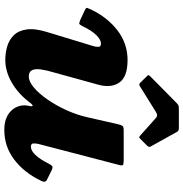

<svg xmlns="http://www.w3.org/2000/svg" viewBox="-0 -810 831 870"><g transform="rotate(90 415.0 -374.5)"><path d="M353 -596.5Q357 -592.5 360.5 -591Q364 -589.5 370.5 -593.5L488.5 -667Q502.5 -676 513.5 -666.5L593 -595.5Q598.5 -591 601 -590.2Q603.5 -589.5 609.5 -596L639.5 -626Q644 -631 645 -634.5Q646 -638 643.5 -642L577 -761.5Q574 -767 569.8 -768.5Q565.5 -770 555.5 -770H476.5Q465.5 -770 459.8 -768.8Q454 -767.5 448 -761.5L327 -642Q321 -636 320 -633.2Q319 -630.5 324.5 -625.5ZM22.5 -372Q16.5 -359 15.2 -354Q14 -349 27.5 -343L70.5 -323Q85 -317 88.5 -319.2Q92 -321.5 98.5 -334.5Q119 -376.5 139.5 -396.8Q160 -417 177 -417Q191.5 -417 191.8 -405Q192 -393 188 -381L126.5 -179Q107.5 -119.5 112.8 -81.5Q118 -43.5 139.2 -22Q160.5 -0.5 190.2 8Q220 16.5 250.5 16.5Q304 16.5 355.8 -14Q407.5 -44.5 448 -99.5Q454 -107 457.8 -107.2Q461.5 -107.5 461 -99.5L457 -77.5Q454.5 -35.5 484.5 -7.2Q514.5 21 568 21Q643.5 21 702.8 -24Q762 -69 799 -146Q805.5 -159.5 801.5 -165.8Q797.5 -172 783.5 -177.5L749 -194.5Q736.5 -200 731.2 -195Q726 -190 720.5 -179Q701.5 -141 681.8 -120.2Q662 -99.5 644.5 -99.5Q630 -99.5 629.5 -111.2Q629 -123 632 -134.5L727.5 -501Q731 -515 726 -517.5Q721 -520 703.5 -520H568.5Q553 -520 549 -513Q545 -506 542.5 -494.5L511.5 -358.5Q500.5 -308.5 478.8 -260.8Q457 -213 430.2 -174.5Q403.5 -136 376.2 -113Q349 -90 326.5 -90Q305 -90 297.8 -104.2Q290.5 -118.5 294 -144.2Q297.5 -170 308 -204.5L363 -404Q379.5 -462 353.8 -499.8Q328 -537.5 251.5 -537.5Q176.5 -537.5 117.2 -491.8Q58 -446 22.5 -372Z"/></g></svg>

Font: Besley ExtraBold
Style: Italic
Weight: 800
Italic angle: -13°
Designer: Owen Earl
Foundry: indestructible type*
Version: Version 2.001